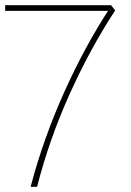

<svg xmlns="http://www.w3.org/2000/svg" viewBox="-20 -720 506 740"><path d="M406 -693 414 -678H0V-700H408L424 -680Q327 -532 248 -356.5Q169 -181 123 0H98Q147 -186 227.5 -365Q308 -544 406 -693Z"/></svg>

Font: Easer Grotesk Variable
Style: Regular
Weight: 400
Designer: Boardeaser, Bonnie Shaver-Troup, Thomas Jockin
Foundry: Lexend
Version: Version 1.001;Glyphs 3.1.2 (3151)